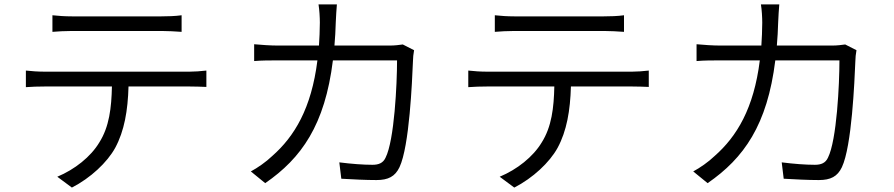

<svg xmlns="http://www.w3.org/2000/svg" viewBox="-20 -804 4040 868"><path d="M217 -735V-660C242 -662 273 -664 306 -664C362 -664 655 -664 710 -664C738 -664 772 -662 801 -660V-735C773 -731 737 -730 710 -730C655 -730 362 -730 305 -730C273 -730 245 -732 217 -735ZM97 -485V-410C125 -412 152 -413 183 -413H486C484 -317 474 -231 429 -160C390 -95 318 -38 239 -5L305 44C389 1 465 -70 501 -136C542 -212 558 -304 561 -413H837C861 -413 891 -412 913 -411V-485C889 -482 858 -480 837 -480C785 -480 240 -480 183 -480C152 -480 124 -482 97 -485Z M1852 -577 1801 -603C1785 -601 1767 -598 1740 -598H1492C1495 -632 1497 -667 1498 -704C1499 -728 1501 -761 1503 -784H1420C1424 -760 1426 -725 1426 -702C1426 -665 1424 -631 1422 -598H1240C1202 -598 1162 -601 1129 -604V-528C1163 -531 1201 -531 1241 -531H1415C1388 -314 1311 -187 1211 -99C1183 -72 1144 -45 1114 -29L1179 24C1343 -89 1449 -239 1485 -531H1775C1775 -425 1763 -170 1723 -91C1712 -67 1692 -59 1664 -59C1622 -59 1569 -63 1514 -70L1523 4C1575 7 1633 10 1682 10C1735 10 1766 -6 1786 -48C1831 -143 1843 -435 1847 -529C1847 -543 1849 -560 1852 -577Z M2217 -735V-660C2242 -662 2273 -664 2306 -664C2362 -664 2655 -664 2710 -664C2738 -664 2772 -662 2801 -660V-735C2773 -731 2737 -730 2710 -730C2655 -730 2362 -730 2305 -730C2273 -730 2245 -732 2217 -735ZM2097 -485V-410C2125 -412 2152 -413 2183 -413H2486C2484 -317 2474 -231 2429 -160C2390 -95 2318 -38 2239 -5L2305 44C2389 1 2465 -70 2501 -136C2542 -212 2558 -304 2561 -413H2837C2861 -413 2891 -412 2913 -411V-485C2889 -482 2858 -480 2837 -480C2785 -480 2240 -480 2183 -480C2152 -480 2124 -482 2097 -485Z M3852 -577 3801 -603C3785 -601 3767 -598 3740 -598H3492C3495 -632 3497 -667 3498 -704C3499 -728 3501 -761 3503 -784H3420C3424 -760 3426 -725 3426 -702C3426 -665 3424 -631 3422 -598H3240C3202 -598 3162 -601 3129 -604V-528C3163 -531 3201 -531 3241 -531H3415C3388 -314 3311 -187 3211 -99C3183 -72 3144 -45 3114 -29L3179 24C3343 -89 3449 -239 3485 -531H3775C3775 -425 3763 -170 3723 -91C3712 -67 3692 -59 3664 -59C3622 -59 3569 -63 3514 -70L3523 4C3575 7 3633 10 3682 10C3735 10 3766 -6 3786 -48C3831 -143 3843 -435 3847 -529C3847 -543 3849 -560 3852 -577Z"/></svg>

Font: Noto Sans HK DemiLight
Style: Regular
Weight: 350
Designer: Ryoko NISHIZUKA 西塚涼子 (kana, bopomofo & ideographs); Paul D. Hunt (Latin, Greek & Cyrillic); Sandoll Communications 산돌커뮤니
Foundry: Adobe
Version: Version 2.004;hotconv 1.0.118;makeotfexe 2.5.65603